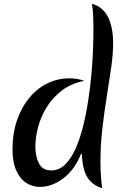

<svg xmlns="http://www.w3.org/2000/svg" viewBox="-20 -977 656 1015"><path d="M408 -163Q375 -80 315 -34.5Q255 11 191 11Q152 11 119 -10Q86 -31 66 -75.5Q46 -120 46 -188Q46 -270 69 -338.5Q92 -407 133 -457.5Q174 -508 229 -535.5Q284 -563 347 -563Q367 -563 387.5 -559.5Q408 -556 426 -550Q356 -536 306.5 -498Q257 -460 226 -409Q195 -358 181 -303.5Q167 -249 167 -202Q167 -150 186 -113Q205 -76 251 -76Q292 -76 324 -107Q356 -138 379.5 -191Q403 -244 419.5 -310.5Q436 -377 447 -450Q458 -523 464 -593Q470 -663 472 -722.5Q474 -782 474 -822Q474 -861 472.5 -895.5Q471 -930 466 -957Q526 -940 552 -885Q578 -830 578 -750Q578 -690 567.5 -617.5Q557 -545 544 -464Q531 -383 521 -296.5Q511 -210 511 -122Q511 -51 520 18Q477 4 454.5 -22.5Q432 -49 423 -85Q414 -121 413 -162Z"/></svg>

Font: Merienda Medium
Style: Regular
Weight: 500
Designer: Eduardo Rodriguez Tunni
Foundry: Eduardo Rodriguez Tunni
Version: Version 2.001; ttfautohint (v1.8.4.7-5d5b)